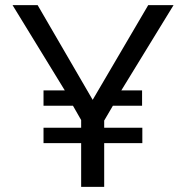

<svg xmlns="http://www.w3.org/2000/svg" viewBox="-20 -730 727 750"><path d="M454 -377 658 -710H559L342 -340L127 -710H29L233 -377H150V-317H265L297 -261V-231H150V-171H297V0H387V-171H536V-231H387V-259L421 -317H535V-377Z"/></svg>

Font: FIGSv2-sans-serif Medium
Style: Regular
Weight: 500
Designer: Matt McInerney, Pablo Impallari, Rodrigo Fuenzalida,Mirko Velimirovic
Foundry: Matt McInerney, Pablo Impallari, Rodrigo Fuenzalida
Version: Version 4.021;hotconv 1.0.109;makeotfexe 2.5.65596